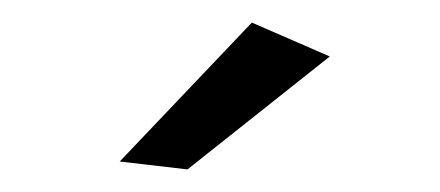

<svg xmlns="http://www.w3.org/2000/svg" viewBox="-20 -767 390 170"><path d="M203 -747 272 -717 146 -617 86 -624Z"/></svg>

Font: TypoPRO Montserrat Alternates
Style: Regular
Weight: 300
Designer: Julieta Ulanovsky
Foundry: Julieta Ulanovsky
Version: Version 6.001